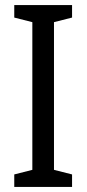

<svg xmlns="http://www.w3.org/2000/svg" viewBox="-20 -734 340 754"><path d="M263 0H36V-49L107 -67V-647L36 -665V-714H263V-665L192 -647V-67L263 -49Z"/></svg>

Font: Noto Sans Hebrew Condensed
Style: Regular
Weight: 400
Width: 3
Designer: Monotype Design Team
Foundry: Monotype Imaging Inc.
Version: Version 2.004; ttfautohint (v1.8.4.7-5d5b)